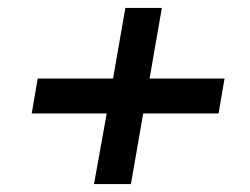

<svg xmlns="http://www.w3.org/2000/svg" viewBox="-20 -532 631 484"><path d="M217 -68 249 -246H60L75 -334H265L296 -512H388L357 -334H546L531 -246H341L310 -68Z"/></svg>

Font: DeepMind Sans Medium
Style: Italic
Weight: 500
Italic angle: -10°
Designer: Jonny Pinhorn / Modifications: Colophon Foundry
Foundry: Colophon Foundry
Version: Version 1.002; ttfautohint (v1.8.2)